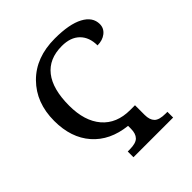

<svg xmlns="http://www.w3.org/2000/svg" viewBox="-196 -860 996 996"><g transform="rotate(-45 302.0 -362.0)"><path d="M411.1 -113.8Q411.1 -78.1 428.5 -60.1Q445.8 -42 493.2 -42H505.9V0H214.8V-42H228Q275.4 -42 292.7 -60.1Q310.1 -78.1 310.1 -113.8V-134.8Q190.4 -147.9 123.8 -224.1Q57.1 -300.3 57.1 -423.8Q57.1 -557.1 139.9 -640.6Q222.7 -724.1 361.8 -724.1Q467.8 -724.1 523.9 -694.1Q580.1 -664.1 580.1 -611.8Q580.1 -581.1 555.4 -561.5Q530.8 -542 493.2 -542Q493.2 -602.1 458.5 -636.5Q423.8 -670.9 359.9 -670.9Q265.6 -670.9 216.8 -608.6Q168 -546.4 168 -424.8Q168 -312 222.4 -248.5Q276.9 -185.1 376 -185.1H411.1Z"/></g></svg>

Font: Noto Serif
Style: Regular
Weight: 400
Designer: Monotype Design team
Foundry: Monotype Imaging Inc.
Version: Version 1.02